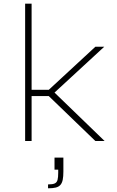

<svg xmlns="http://www.w3.org/2000/svg" viewBox="-20 -763 635 1039"><path d="M116 0V-743H151V-277H244L496 -510H544L275 -262L546 0H496L244 -243H151V0ZM240 256V235Q265 235 276.5 229.5Q288 224 291.5 210Q295 196 295 172V155H275V90H323V165Q323 192 319.5 209.5Q316 227 307 237.5Q298 248 281.5 252Q265 256 240 256Z"/></svg>

Font: Saira Expanded Thin
Style: Regular
Weight: 250
Width: 7
Designer: Hector Gatti with collaboration of the Omnibus-Type team
Foundry: Omnibus-Type
Version: Version 1.101